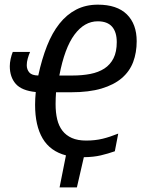

<svg xmlns="http://www.w3.org/2000/svg" viewBox="-20 -665 606 823"><path d="M220.2 -269.5Q219.2 -257.8 218.8 -244.4Q218.3 -231 218.3 -218.8Q218.3 -182.6 225.1 -153.8Q231.9 -125 247.6 -104.7Q263.2 -84.5 288.1 -73.5Q313 -62.5 349.1 -62.5Q369.1 -62.5 386.5 -64.5Q403.8 -66.4 419.9 -70.3Q436 -74.2 452.1 -79.6Q468.3 -85 486.8 -92.3L472.2 -16.6Q442.9 -6.3 412.1 1Q381.3 8.3 339.4 8.8L309.6 138.2H235.4L262.7 1Q195.3 -16.6 162.8 -71.5Q130.4 -126.5 130.4 -215.8Q130.4 -241.2 133.3 -270.5Q73.2 -276.4 47.6 -305.4Q22 -334.5 22 -381.3Q22 -395.5 25.6 -412.4Q29.3 -429.2 34.7 -442.4H108.9Q103 -428.7 98.9 -414.1Q94.7 -399.4 94.7 -385.7Q94.7 -367.2 105.5 -354.5Q116.2 -341.8 144 -341.3Q159.2 -411.6 181.4 -468Q203.6 -524.4 234.9 -563.7Q266.1 -603 306.9 -624Q347.7 -645 399.4 -645Q481.4 -645 523.7 -603.5Q565.9 -562 565.9 -488.3Q565.9 -439.5 550.8 -399.2Q535.6 -358.9 502 -330.1Q468.3 -301.3 414.8 -285.4Q361.3 -269.5 284.7 -269.5ZM291 -341.3Q332.5 -341.3 367.4 -348.1Q402.3 -355 427.5 -371.3Q452.6 -387.7 466.6 -415.3Q480.5 -442.9 480.5 -484.4Q480.5 -527.8 460.2 -550.8Q439.9 -573.7 398.9 -573.7Q341.8 -573.7 299.3 -516.6Q256.8 -459.5 234.4 -341.3Z"/></svg>

Font: Code New Roman
Style: Italic
Weight: 400
Italic angle: -11°
Monospace: yes
Designer: Sam Radian
Foundry: Code New Roman
Version: Version 1.508 October 19, 2014